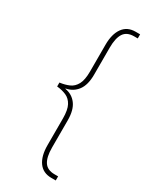

<svg xmlns="http://www.w3.org/2000/svg" viewBox="-225 -821 825 1015"><g transform="rotate(30 187.5 -314.0)"><path d="M282 132Q231 132 204.5 95Q178 58 178 -8V-171Q178 -223 163.5 -250Q149 -277 124 -288Q99 -299 67 -302V-326Q99 -330 124 -341Q149 -352 163.5 -379Q178 -406 178 -458V-621Q178 -686 204.5 -723Q231 -760 281 -760H309V-735H287Q243 -735 224 -706Q205 -677 205 -618V-454Q205 -391 179.5 -357Q154 -323 111 -315V-313Q154 -306 179.5 -272Q205 -238 205 -175V-9Q205 49 224 78Q243 107 287 107H309V132Z"/></g></svg>

Font: Noto Serif Georgian SemiCondensed Thin
Style: Regular
Weight: 100
Width: 4
Designer: Monotype Design Team, Akaki Razmadze
Foundry: Google LLC
Version: Version 2.003; ttfautohint (v1.8.4.7-5d5b)